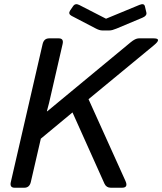

<svg xmlns="http://www.w3.org/2000/svg" viewBox="-20 -880 761 900"><path d="M315.4 -805.7Q298.3 -814.9 308.6 -830.6L322.3 -850.6Q332.5 -866.2 351.1 -856.9L476.6 -792.5H477.5L633.3 -856.9Q655.3 -866.2 659.2 -850.6L666 -821.8Q669.9 -806.2 647.5 -796.9L526.4 -746.1Q505.4 -737.3 493.2 -737.3H459Q446.8 -737.3 429.7 -746.1ZM48.8 0Q24.4 0 30.8 -26.9L179.7 -673.3Q186 -700.2 210.4 -700.2H255.4Q279.8 -700.2 273.4 -673.3L210 -397.5Q207.5 -386.7 199.7 -358.4H201.7L591.8 -681.2Q614.7 -700.2 630.4 -700.2H700.2Q740.7 -700.2 701.7 -668L395 -415L567.9 -32.2Q582.5 0 551.8 0H499.5Q478.5 0 469.7 -19L319.8 -353L171.4 -230L124.5 -26.9Q118.2 0 93.8 0Z"/></svg>

Font: Istok Web
Style: Italic
Weight: 400
Italic angle: -13°
Designer: Andrey V. Panov
Foundry: Andrey V. Panov
Version: Version 1.0.2g